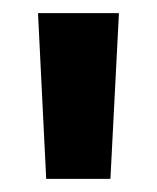

<svg xmlns="http://www.w3.org/2000/svg" viewBox="-20 -681 240 293"><path d="M148.5 -408H50.5L38 -661H161.5Z"/></svg>

Font: Anek Latin Medium SemiBold
Style: Regular
Weight: 600
Version: Version 1.003